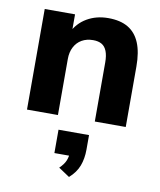

<svg xmlns="http://www.w3.org/2000/svg" viewBox="-87 -570 769 923"><g transform="rotate(10 297.5 -108.5)"><path d="M58 0V-491H206V-399H195Q218 -448 263.5 -474.5Q309 -501 367 -501Q426 -501 464 -478.5Q502 -456 521 -410.5Q540 -365 540 -295V0H389V-288Q389 -322 380.5 -343.5Q372 -365 355.5 -374.5Q339 -384 314 -384Q282 -384 258.5 -370.5Q235 -357 222 -332Q209 -307 209 -274V0ZM313 284 259 248Q281 227 289 207Q297 187 297 165L328 183H224V69H373V140Q373 184 359.5 219.5Q346 255 313 284Z"/></g></svg>

Font: Nunito Sans 12pt ExtraBold
Style: Regular
Weight: 800
Designer: Vernon Adams
Foundry: Vernon Adams
Version: Version 3.101;gftools[0.9.27]